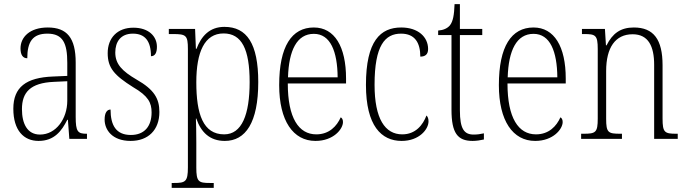

<svg xmlns="http://www.w3.org/2000/svg" viewBox="-20 -677 3348 936"><path d="M168 10C245 10 281 -39 308 -93H311L318 0H404V-25H401C359 -25 349 -36 349 -107V-372C349 -493 306 -543 213 -543C125 -543 80 -496 80 -441C80 -410 91 -393 113 -393C113 -473 139 -513 211 -513C287 -513 308 -466 308 -371V-307L239 -304C107 -299 45 -252 45 -147C45 -41 96 10 168 10ZM175 -21C113 -21 87 -74 87 -145C87 -226 127 -273 243 -278L308 -281V-186C308 -98 253 -21 175 -21Z M617 10C703 10 757 -44 757 -131C757 -196 732 -240 646 -289C576 -330 542 -364 542 -421C542 -473 568 -513 628 -513C686 -513 716 -478 716 -403C736 -403 745 -420 745 -449C745 -500 705 -542 630 -542C553 -542 505 -493 505 -418C505 -346 537 -310 629 -252C703 -209 719 -176 719 -129C719 -60 683 -19 618 -19C546 -19 519 -66 519 -143C502 -143 490 -128 490 -94C490 -45 526 10 617 10Z M817 239H1022V215H1003C948 215 937 209 937 140V18C937 -34 936 -75 935 -99H937C960 -32 1003 10 1076 10C1177 10 1239 -79 1239 -277C1239 -465 1183 -546 1074 -546C1001 -546 961 -500 938 -439H935L931 -536H803V-511H823C887 -511 896 -505 896 -438V139C896 209 884 215 828 215H817ZM1073 -22C970 -22 937 -121 937 -276C937 -423 977 -514 1070 -514C1159 -514 1197 -436 1197 -277C1197 -118 1159 -22 1073 -22Z M1518 10C1606 10 1652 -48 1652 -82C1652 -95 1647 -102 1641 -105C1622 -62 1585 -22 1522 -22C1436 -22 1383 -102 1383 -270H1667V-294C1667 -450 1611 -543 1510 -543C1402 -543 1341 -451 1341 -262C1341 -88 1409 10 1518 10ZM1626 -300H1384C1388 -431 1427 -512 1510 -512C1591 -512 1625 -426 1626 -300Z M1938 10C2024 10 2069 -47 2069 -85C2069 -100 2065 -108 2059 -114C2042 -68 2006 -22 1941 -22C1857 -22 1806 -98 1806 -264C1806 -456 1857 -513 1935 -513C2003 -513 2029 -468 2029 -401C2052 -401 2067 -411 2067 -438C2067 -497 2018 -543 1936 -543C1835 -543 1764 -478 1764 -263C1764 -64 1839 10 1938 10Z M2284 10C2302 10 2322 7 2339 3V-27C2321 -23 2307 -21 2289 -21C2243 -21 2222 -48 2222 -139V-506H2331V-536H2222V-657H2196C2194 -605 2189 -573 2173 -553C2161 -539 2142 -530 2116 -528V-506H2181V-142C2181 -28 2211 10 2284 10Z M2589 10C2677 10 2723 -48 2723 -82C2723 -95 2718 -102 2712 -105C2693 -62 2656 -22 2593 -22C2507 -22 2454 -102 2454 -270H2738V-294C2738 -450 2682 -543 2581 -543C2473 -543 2412 -451 2412 -262C2412 -88 2480 10 2589 10ZM2697 -300H2455C2459 -431 2498 -512 2581 -512C2662 -512 2696 -426 2697 -300Z M2813 0H3012V-25H3004C2945 -25 2935 -30 2935 -98V-331C2935 -444 2979 -510 3064 -510C3141 -510 3169 -451 3169 -361V0H3284V-25H3277C3220 -25 3210 -31 3210 -99V-359C3210 -485 3166 -543 3070 -543C3005 -543 2966 -514 2937 -456H2934L2929 -536H2817V-511H2827C2883 -511 2894 -506 2894 -438V-99C2894 -31 2884 -25 2825 -25H2813Z"/></svg>

Font: Noto Serif Devanagari Condensed ExtraLight
Style: Regular
Weight: 200
Width: 3
Designer: Universal Thirst, Indian Type Foundry and the Monotype Design Team
Foundry: Monotype Imaging Inc.
Version: Version 2.004